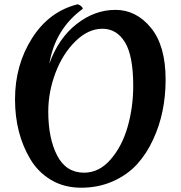

<svg xmlns="http://www.w3.org/2000/svg" viewBox="-20 -850 842 895"><path d="M205 -330Q205 -205 246.5 -125Q288 -45 372 -45Q442 -45 495.5 -106.5Q549 -168 575 -259Q601 -350 601 -450Q601 -590 562.5 -653Q524 -716 457.5 -716Q391 -716 331.5 -657.5Q272 -599 238.5 -510Q205 -421 205 -330ZM122 -107Q50 -227 50 -387Q50 -547 129.5 -672Q209 -797 342 -830Q350 -828 357.5 -822Q365 -816 366 -809Q237 -715 210 -553Q252 -671 336.5 -737.5Q421 -804 518 -804Q615 -804 683.5 -720.5Q752 -637 752 -479Q752 -324 694 -200Q664 -134 619 -84.5Q574 -35 506.5 -5Q439 25 359 25Q279 25 218.5 -11Q158 -47 122 -107Z"/></svg>

Font: MeriendaOneRegular
Style: Regular
Weight: 400
Designer: Eduardo Rodriguez Tunni
Foundry: Eduardo Rodriguez Tunni
Version: Version 1.001